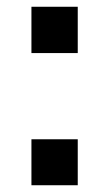

<svg xmlns="http://www.w3.org/2000/svg" viewBox="-20 -597 323 568"><path d="M73 -577H210V-440H73ZM73 -185H210V-49H73Z"/></svg>

Font: 42dot Sans
Style: Bold
Weight: 700
Designer: 42dot
Version: Version 1.000